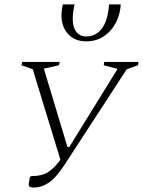

<svg xmlns="http://www.w3.org/2000/svg" viewBox="-20 -840 646 868"><path d="M273 -97Q232 -34 199 -13Q166 8 134 8Q118 8 113 3Q108 -2 111 -16L115 -39L121 -44H126Q170 -44 199 -63Q228 -82 253 -118L128 -527L77 -545L80 -560H250L247 -545L179 -530V-527L285 -175H293L510 -526V-529L449 -545L451 -560H606L604 -545L553 -527ZM264 -820H317Q301 -747 316.5 -711Q332 -675 370 -675Q413 -675 440.5 -711Q468 -747 473 -820H526Q521 -747 477.5 -700Q434 -653 370 -653Q309 -653 278 -698.5Q247 -744 264 -820Z"/></svg>

Font: Spectral SC ExtraLight
Style: Italic
Weight: 275
Italic angle: -10°
Designer: Jean-Baptiste Levee
Foundry: Production Type
Version: Version 2.001